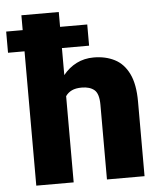

<svg xmlns="http://www.w3.org/2000/svg" viewBox="-68 -796 700 842"><g transform="rotate(-5 282.0 -375.0)"><path d="M341.8 -684.6V-591.3H222.2V-472.2Q247.1 -503.4 281.2 -520.8Q315.4 -538.1 356.9 -538.1Q409.2 -538.1 449.2 -517.6Q489.3 -497.1 511.7 -450.9Q534.2 -404.8 534.2 -328.1V0H368.7V-329.1Q368.7 -377.4 348.9 -394.3Q329.1 -411.1 293.5 -411.1Q266.6 -411.1 249.5 -402.8Q232.4 -394.5 222.2 -379.4V0H57.6V-591.3H-15.1V-684.6H57.6V-750H222.2V-684.6Z"/></g></svg>

Font: Vazirmatn RD UI Black
Style: Regular
Weight: 900
Designer: Saber Rastikerdar
Foundry: Saber Rastikerdar
Version: Version 33.003